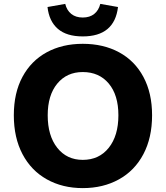

<svg xmlns="http://www.w3.org/2000/svg" viewBox="-20 -953 851 986"><path d="M51 -361Q51 -476 95.5 -558.5Q140 -641 220 -684.5Q300 -728 405 -728Q511 -728 591.5 -684.5Q672 -641 716.5 -558Q761 -475 761 -361Q761 -246 716.5 -161.5Q672 -77 591 -32Q510 13 405 13Q301 13 220.5 -32Q140 -77 95.5 -161.5Q51 -246 51 -361ZM588 -361Q588 -465 538.5 -524Q489 -583 405 -583Q323 -583 274 -523.5Q225 -464 225 -361Q225 -256 274 -194Q323 -132 405 -132Q489 -132 538.5 -194Q588 -256 588 -361ZM224 -917 315 -933Q323 -900 346 -881.5Q369 -863 405 -863Q441 -863 464 -881.5Q487 -900 495 -933L586 -917Q568 -766 405 -766Q322 -766 277 -805Q232 -844 224 -917Z"/></svg>

Font: Nebula Sans Bold
Style: Regular
Weight: 700
Designer: Paul D. Hunt for Adobe (as Source Sans)
Foundry: Nebula Entertainment & Broadcasting LLC
Version: Version 1.010